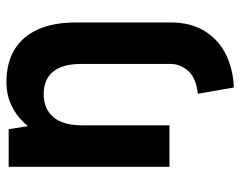

<svg xmlns="http://www.w3.org/2000/svg" viewBox="-95 -452 747 597"><g transform="rotate(-90 278.5 -153.5)"><path d="M58.3 0V-500H175.3L184.8 -440Q208.8 -470.5 243.8 -488.8Q278.8 -507 321.7 -507Q380.7 -507 422.2 -482.2Q463.7 -457.5 485.4 -409.2Q507.2 -361 507.2 -291V4Q507.2 66.5 480.1 109.8Q453.1 153 407.6 175.5Q362 198 304.9 200L285.4 88.1Q335.3 82.6 356.7 57.9Q378.2 33.3 378.2 4V-275Q378.2 -331.8 354.5 -361.4Q330.8 -391.1 284.5 -391.1Q238.1 -391.1 212.7 -360.9Q187.3 -330.8 187.3 -271.5V0Z"/></g></svg>

Font: Envelope Sans Variable
Style: Regular
Weight: 500
Designer: Andreas Rasmussen / Norman Anderson
Foundry: mail.de GmbH
Version: Version 1.150